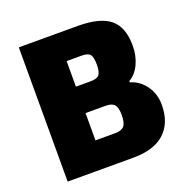

<svg xmlns="http://www.w3.org/2000/svg" viewBox="-115 -733 819 840"><g transform="rotate(-20 295.0 -312.5)"><path d="M60 -625H333Q438 -625 484.5 -586.5Q531 -548 531 -462Q531 -416 513.5 -378Q496 -340 464 -321V-315Q507 -303 534.5 -264.5Q562 -226 562 -176Q562 -91 512 -45.5Q462 0 367 0H60ZM236 -55 163 -128H328Q358 -128 370 -142.5Q382 -157 382 -193Q382 -227 370.5 -241Q359 -255 329 -255H220V-378H304Q334 -378 344.5 -390.5Q355 -403 355 -438Q355 -473 345 -485Q335 -497 305 -497H163L236 -570Z"/></g></svg>

Font: Changa
Style: Bold
Weight: 700
Designer: Eduardo Rodriguez Tunni
Foundry: Eduardo Rodriguez Tunni
Version: Version 3.002; ttfautohint (v1.8.2)